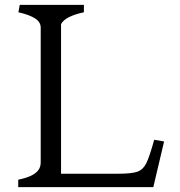

<svg xmlns="http://www.w3.org/2000/svg" viewBox="-20 -770 740 790"><path d="M147.5 -101.8V-656.5Q147.5 -678.8 124.8 -693.9Q102 -709 55.8 -719.5L61.2 -750H325.2V-719.5Q289.2 -712 264.8 -699.9Q240.2 -687.8 231.2 -670.8V-55.2H465.8Q522 -55.2 545.4 -63.6Q568.8 -72 581.8 -98.1Q594.8 -124.2 614.5 -194.8L655.2 -188L610.8 0H55V-30.5Q86.5 -37.2 106.1 -46.2Q125.8 -55.2 136.6 -68.5Q147.5 -81.8 147.5 -101.8Z"/></svg>

Font: TMT Limkin
Style: Regular
Weight: 400
Designer: Gabriel Drozdov
Version: Version 1.000;Glyphs 3.1.2 (3151)